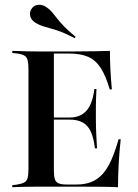

<svg xmlns="http://www.w3.org/2000/svg" viewBox="-20 -784 576 804"><path d="M142.7 -2.4Q119.4 -2.4 98 -2Q76.6 -1.6 60.1 -1.2Q43.5 -0.8 31.5 0V-8.9L47.6 -10.5Q69.4 -13.7 80.6 -19.4Q91.9 -25 95.6 -38.7Q99.2 -52.4 99.2 -78.2V-492.7Q99.2 -518.5 95.6 -532.3Q91.9 -546 80.6 -552Q69.4 -558.1 47.6 -560.5L31.5 -562.1V-571Q43.5 -571 60.1 -570.2Q76.6 -569.4 98 -569Q119.4 -568.5 142.7 -568.5H153.2H280.6Q337.1 -568.5 375.8 -569.4Q414.5 -570.2 440.3 -571Q440.3 -533.9 442.3 -493.5Q444.4 -453.2 448.4 -409.7H439.5Q423.4 -465.3 402.4 -498.4Q381.5 -531.5 350 -545.6Q318.5 -559.7 271 -559.7H205.6V-71.8Q205.6 -46.8 209.7 -33.9Q213.7 -21 225.8 -16.1Q237.9 -11.3 259.7 -11.3H300Q335.5 -11.3 362.1 -21.8Q388.7 -32.3 409.3 -54.8Q429.8 -77.4 446 -113.7Q462.1 -150 476.6 -200.8H485.5Q479.8 -148.4 477 -98Q474.2 -47.6 474.2 0Q442.7 -1.6 397.6 -2Q352.4 -2.4 284.7 -2.4H153.2ZM180.6 -283.1V-291.9H339.5V-283.1ZM377.4 -162.9Q372.6 -205.6 360.5 -232.3Q348.4 -258.9 326.6 -271Q304.8 -283.1 271.8 -283.1V-291.9Q316.9 -291.9 342.3 -320.6Q367.7 -349.2 375 -411.3H383.9Q381.5 -362.1 381.5 -335.9Q381.5 -309.7 381.5 -287.1Q381.5 -269.4 381.9 -251.6Q382.3 -233.9 383.5 -212.9Q384.7 -191.9 386.3 -162.9ZM292.7 -624.2Q246 -648.4 216.1 -657.7Q186.3 -666.9 166.9 -672.2Q147.6 -677.4 129.8 -687.9Q111.3 -699.2 106.9 -715.7Q102.4 -732.3 111.3 -746Q121 -761.3 138.3 -763.7Q155.6 -766.1 173.4 -754.8Q188.7 -744.4 198.4 -732.7Q208.1 -721 219.4 -706.5Q230.6 -691.9 248.4 -673.4Q266.1 -654.8 296.8 -629.8Z"/></svg>

Font: Playfair 144pt SemiCondensed SemiBold
Style: Regular
Weight: 600
Width: 4
Designer: Claus Eggers Sørensen
Foundry: Claus Eggers Sørensen
Version: Version 2.203